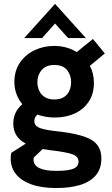

<svg xmlns="http://www.w3.org/2000/svg" viewBox="-20 -734 566 968"><path d="M264.5 214Q188.5 214 137.2 195.2Q86 176.5 60 143.2Q34 110 34 67Q34 48 37 36.5L110 -10Q47 -42.5 47 -111.5Q47 -170 92.5 -208.5Q52.5 -258 52.5 -320.5Q52.5 -377.5 80.5 -418.2Q108.5 -459 154.2 -480.8Q200 -502.5 253 -502.5Q316.5 -502.5 367 -471.5L448.5 -537.5L508.5 -464.5L433 -402Q453.5 -363.5 453.5 -316.5Q453.5 -261.5 427.8 -222.2Q402 -183 357.5 -162.2Q313 -141.5 256.5 -141.5Q209.5 -141.5 168.5 -156.5Q153 -142 153 -124Q153 -101.5 176 -90.8Q199 -80 256 -73.5Q422 -56.5 462 -12.5Q491 15 491 65.5Q491 117.5 462.5 150.5Q434 183.5 383 198.8Q332 214 264.5 214ZM254 -232.5Q283.5 -232.5 302.2 -244.5Q321 -256.5 329.8 -276.5Q338.5 -296.5 338.5 -320Q338.5 -356.5 317.5 -381.5Q296.5 -406.5 254.5 -406.5Q212 -406.5 190.2 -381Q168.5 -355.5 168.5 -320.5Q168.5 -297 177.5 -277Q186.5 -257 205.2 -244.8Q224 -232.5 254 -232.5ZM264.5 127.5Q322.5 127.5 349.2 116.8Q376 106 376 80.5Q376 55.5 346.2 44.2Q316.5 33 236 23.5Q217.5 21.5 195 17.5L150 60.5Q149 63 149 70.5Q149 127.5 264.5 127.5ZM413 -542H323.5L257.5 -615.5L192 -542H102L257.5 -714.5Z"/></svg>

Font: Acari Sans Neue
Style: Bold
Weight: 700
Designer: Alfredo Marco Pradil (font), Cristiano Sobral (main changes)
Foundry: Hanken Design Co. (font), Cristiano Sobral (main changes)
Version: Version 2.459;March 19, 2022;FontCreator 14.0.0.2808 64-bit;